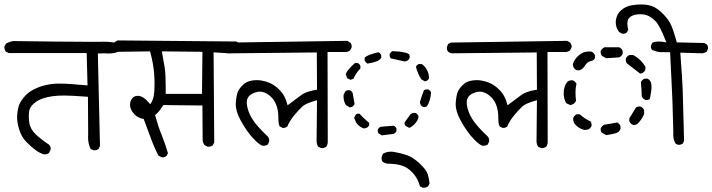

<svg xmlns="http://www.w3.org/2000/svg" viewBox="-22 -737 3239 873"><path d="M407.2 -53.7Q418.5 -53.7 425.8 -59.6L432.6 -73.2L422.9 -493.7L451.7 -494.6Q451.7 -494.6 452.1 -494.6Q461.9 -493.7 471.2 -493.7Q498 -493.7 521 -503.4L527.3 -516.1Q527.8 -518.1 527.8 -521.5Q527.8 -524.9 526.6 -529.8Q525.4 -534.7 521.5 -539.1Q481.9 -547.4 450.2 -547.4Q447.3 -547.4 438.5 -547.1Q429.7 -546.9 384.3 -546.9Q338.9 -546.9 233.9 -547.9L41.5 -550.3Q27.3 -550.3 4.9 -538.6L-2 -525.4Q-2 -523.9 -2 -522.9Q-2 -510.7 4.4 -502.4L18.1 -495.6H372.1L376 -348.6Q290 -356.9 247.1 -356.9Q229 -356.9 217.8 -355.5Q178.2 -351.1 146.5 -337.4Q111.3 -322.3 93 -302Q74.7 -281.7 66.7 -263.9Q58.6 -246.1 56.2 -215.3Q55.7 -210 55.7 -204.6Q55.7 -178.7 64.9 -149.4Q75.7 -113.8 97.7 -91.8Q119.6 -69.8 137.2 -56.4Q154.8 -43 175.3 -35.6Q178.7 -35.2 182.6 -35.2Q193.4 -35.2 201.2 -42L208 -56.2Q208.5 -58.1 208.5 -60.1Q208.5 -71.3 201.7 -78.6Q166.5 -102.1 141.6 -125Q115.7 -149.4 111.3 -178.7Q108.9 -195.8 108.9 -207.8Q108.9 -219.7 109.9 -227.5Q112.3 -249 130.4 -265.1Q148.4 -281.2 171.9 -289.1Q210.9 -302.7 269.5 -302.7Q302.7 -302.7 377.9 -296.9L378.9 -125L378.4 -112.8Q378.4 -84.5 389.6 -60.1L401.9 -54.2Q404.8 -53.7 407.2 -53.7Z M924.8 -69.8Q937 -69.8 945.3 -76.2L952.1 -88.9L949.2 -499L1002.9 -495.6Q1012.7 -494.1 1021.5 -494.1Q1045.4 -494.1 1065.4 -503.4L1071.3 -516.6Q1071.8 -519.5 1071.8 -522.9Q1071.8 -533.2 1065.9 -541.5L1052.2 -548.3L513.2 -553.2L500 -546.4L494.1 -534.2Q493.7 -531.2 493.7 -527.8Q493.7 -517.6 499.5 -509.8Q508.3 -503.4 518.6 -501.5L660.2 -503.4Q668 -475.6 672.9 -448.7Q680.7 -405.3 680.7 -356.4Q680.7 -320.3 677.2 -301.8Q673.3 -281.7 664.6 -268.1L661.1 -263.2Q651.9 -273.9 645 -280.8Q638.2 -287.6 630.4 -293Q616.7 -301.3 604 -301.3Q586.4 -301.3 576.7 -286.6Q569.3 -275.4 569.3 -259.8Q569.3 -237.3 590.3 -216.3Q607.4 -199.2 628.9 -196.8L631.3 -196.3Q647.9 -152.8 663.1 -110.8Q678.2 -68.8 698.2 -29.8L712.9 -22Q714.8 -21.5 716.8 -21.5Q727.5 -21.5 735.4 -28.3L741.7 -40.5Q729.5 -82.5 713.4 -122.1Q697.3 -161.6 683.1 -213.4Q689.5 -218.8 693.4 -223.1Q708 -237.8 720.7 -259.3L898.4 -257.3L899.4 -102.5Q899.4 -86.9 908.7 -76.7L922.4 -69.8Q923.8 -69.8 924.8 -69.8ZM731.4 -310.1Q731.4 -325.7 731.4 -344.2Q731.4 -362.8 730.5 -387.7Q729.5 -412.6 726.6 -431.2Q720.7 -467.8 713.9 -503.4L898.4 -501.5L896.5 -310.1Z M1437.5 -64Q1439.9 -63.5 1441.4 -63.5Q1442.9 -63.5 1444.3 -63.5Q1445.8 -63.5 1448.2 -64Q1450.7 -64.5 1452.6 -65.4Q1457 -66.9 1460.9 -69.3Q1468.3 -79.1 1468.3 -91.8L1467.3 -500.5H1551.8Q1561.5 -501.5 1569.8 -507.8L1576.7 -521Q1577.1 -522.9 1577.1 -524.9Q1577.1 -535.6 1570.3 -543.5L1556.6 -551.3L1028.3 -543.5L1016.1 -537.6L1010.3 -524.4Q1009.8 -522 1009.8 -519.5Q1009.8 -508.8 1015.6 -502Q1023.4 -495.6 1033.2 -494.6L1418.5 -498.5L1419.4 -329.1Q1397.9 -325.7 1387.2 -322.5Q1376.5 -319.3 1370.6 -316.9Q1358.9 -312.5 1351.1 -307.1Q1330.6 -292.5 1285.6 -258.3Q1280.8 -276.4 1277.1 -285.2Q1273.4 -293.9 1271 -298.3Q1268.6 -302.7 1266.4 -306.4Q1264.2 -310.1 1261.2 -314Q1253.9 -323.2 1244.6 -332.5Q1226.1 -349.6 1208 -358.2Q1189.9 -366.7 1168 -370.6Q1157.2 -372.6 1146 -372.6Q1134.8 -372.6 1122.6 -370.6Q1099.6 -367.2 1084 -352.1Q1067.9 -337.4 1060.5 -322Q1053.2 -306.6 1050.3 -271Q1049.8 -267.6 1049.8 -263.7Q1049.8 -231.4 1071.3 -191.4Q1101.1 -135.7 1135.3 -101.6Q1152.8 -83.5 1169.4 -74.7Q1172.9 -74.2 1176.3 -74.2Q1187.5 -74.2 1195.8 -80.1L1201.7 -92.8Q1202.1 -95.7 1202.1 -97.2Q1202.1 -98.6 1201.9 -100.8Q1201.7 -103 1201.2 -106Q1199.7 -111.8 1195.8 -116.2Q1144 -165 1124.5 -197Q1105 -229 1100.6 -261.2Q1100.1 -266.1 1100.1 -272Q1100.1 -277.8 1101.6 -284.2Q1106.4 -300.8 1123.5 -310.1Q1143.1 -320.3 1159.7 -320.3Q1165 -320.3 1170.4 -319.3Q1192.9 -314 1211.4 -295.4Q1243.7 -263.2 1243.7 -201.7Q1243.7 -173.8 1249.5 -162.6L1262.2 -155.8Q1264.2 -155.3 1266.4 -155.3Q1268.6 -155.3 1271.5 -155.8Q1278.3 -156.7 1284.2 -161.6Q1294.4 -186.5 1315.9 -212.9Q1337.9 -239.3 1353.5 -253.4Q1370.1 -267.6 1414.1 -279.8L1419.4 -281.2L1417.5 -95.7Q1417.5 -82 1424.8 -69.8Z M1902.8 116.7Q1916 116.7 1924.3 110.4L1931.2 97.7Q1929.2 75.7 1923.1 55.7Q1917 35.6 1887.5 7.6Q1857.9 -20.5 1830.1 -30.8Q1801.8 -40.5 1771 -45.9Q1763.2 -47.4 1755.9 -47.4Q1736.3 -47.4 1719.2 -38.1L1713.4 -23.4Q1712.9 -21 1712.9 -18.6Q1712.9 -7.8 1718.8 -0.5Q1728.5 5.4 1739.7 7.3Q1777.3 7.3 1802.7 15.1Q1831.5 23.4 1855.5 49.8Q1878.4 75.2 1887.7 110.4L1900.4 116.7Q1901.9 116.7 1902.8 116.7ZM1780.8 -152.3Q1776.9 -161.6 1767.6 -165.5L1709 -160.6Q1699.7 -156.7 1695.8 -147.5Q1695.3 -145 1695.3 -142.6Q1695.3 -135.3 1699.2 -130.4L1714.8 -121.6L1767.6 -128.4Q1776.9 -132.3 1780.8 -141.6ZM1612.3 -220.2Q1611.3 -220.2 1609.6 -220.2Q1607.9 -220.2 1605.5 -220.2Q1600.1 -219.2 1596.2 -216.8L1587.9 -201.2L1598.6 -177.2Q1612.8 -159.7 1632.3 -152.8L1642.6 -154.8Q1652.3 -158.7 1656.7 -168V-177.7Q1632.8 -198.2 1612.3 -220.2ZM1862.8 -223.6Q1853 -223.6 1844.7 -217.8L1817.9 -180.7Q1817.4 -178.7 1817.4 -176.8Q1817.4 -170.4 1821.3 -165.5L1837.4 -156.2L1843.3 -157.2Q1869.1 -172.9 1880.4 -199.2V-210Q1876.5 -219.2 1867.2 -223.1Q1864.7 -223.6 1862.8 -223.6ZM1564 -327.1Q1556.2 -327.1 1549.3 -323.2L1540.5 -307.1Q1540 -302.7 1540 -298.8Q1540 -276.4 1550.8 -259.3L1568.4 -248.5L1576.7 -250.5Q1585.4 -254.4 1590.3 -263.7Q1585.4 -294.4 1581.5 -314Q1577.6 -322.8 1568.4 -326.7Q1565.9 -327.1 1564 -327.1ZM1906.7 -250Q1914.1 -250 1919.4 -253.9Q1935.1 -277.3 1938 -317.4Q1933.6 -326.7 1924.8 -330.6Q1923.3 -330.6 1921.9 -330.6Q1920.4 -330.6 1918.7 -330.6Q1917 -330.6 1914.6 -330.1Q1909.7 -329.1 1905.8 -327.1Q1895 -300.3 1887.2 -272.5L1889.2 -264.2Q1893.1 -254.4 1902.3 -250.5Q1904.8 -250 1906.7 -250ZM1881.8 -445.8Q1873 -441.9 1869.1 -433.1Q1877.4 -402.3 1893.6 -376.5L1909.7 -367.2L1916.5 -368.7Q1924.8 -372.6 1929.2 -381.8Q1928.2 -404.3 1918 -421.4Q1908.2 -438.5 1895.5 -445.8ZM1592.3 -450.7Q1556.6 -419.4 1550.3 -400.4L1556.2 -381.8L1571.8 -374L1585.4 -379.4Q1596.2 -404.8 1616.7 -425.8V-437.5Q1612.8 -446.8 1603.5 -450.7ZM1711.4 -486.3Q1707.5 -495.1 1698.7 -499.5Q1649.4 -487.8 1637.7 -476.1L1636.2 -474.1V-460.9Q1641.1 -452.1 1648.9 -447.8Q1672.4 -451.7 1689.5 -457.5Q1705.1 -463.4 1711.4 -474.6ZM1840.3 -473.6Q1840.8 -476.1 1840.8 -477.8Q1840.8 -479.5 1840.8 -481.4Q1840.3 -486.3 1836.9 -491.2Q1820.8 -502.4 1762.7 -504.4Q1754.4 -500 1749.5 -491.2Q1749.5 -489.7 1749.5 -487.1Q1749.5 -484.4 1750.5 -480Q1751.5 -475.6 1754.4 -471.7Q1786.6 -464.4 1818.4 -457.5L1826.7 -459.5Q1836.4 -463.4 1840.3 -473.6Z M2437.5 -64Q2439.9 -63.5 2441.4 -63.5Q2442.9 -63.5 2444.3 -63.5Q2445.8 -63.5 2448.2 -64Q2450.7 -64.5 2452.6 -65.4Q2457 -66.9 2460.9 -69.3Q2468.3 -79.1 2468.3 -91.8L2467.3 -500.5H2551.8Q2561.5 -501.5 2569.8 -507.8L2576.7 -521Q2577.1 -522.9 2577.1 -524.9Q2577.1 -535.6 2570.3 -543.5L2556.6 -551.3L2028.3 -543.5L2016.1 -537.6L2010.3 -524.4Q2009.8 -522 2009.8 -519.5Q2009.8 -508.8 2015.6 -502Q2023.4 -495.6 2033.2 -494.6L2418.5 -498.5L2419.4 -329.1Q2397.9 -325.7 2387.2 -322.5Q2376.5 -319.3 2370.6 -316.9Q2358.9 -312.5 2351.1 -307.1Q2330.6 -292.5 2285.6 -258.3Q2280.8 -276.4 2277.1 -285.2Q2273.4 -293.9 2271 -298.3Q2268.6 -302.7 2266.4 -306.4Q2264.2 -310.1 2261.2 -314Q2253.9 -323.2 2244.6 -332.5Q2226.1 -349.6 2208 -358.2Q2189.9 -366.7 2168 -370.6Q2157.2 -372.6 2146 -372.6Q2134.8 -372.6 2122.6 -370.6Q2099.6 -367.2 2084 -352.1Q2067.9 -337.4 2060.5 -322Q2053.2 -306.6 2050.3 -271Q2049.8 -267.6 2049.8 -263.7Q2049.8 -231.4 2071.3 -191.4Q2101.1 -135.7 2135.3 -101.6Q2152.8 -83.5 2169.4 -74.7Q2172.9 -74.2 2176.3 -74.2Q2187.5 -74.2 2195.8 -80.1L2201.7 -92.8Q2202.1 -95.7 2202.1 -97.2Q2202.1 -98.6 2201.9 -100.8Q2201.7 -103 2201.2 -106Q2199.7 -111.8 2195.8 -116.2Q2144 -165 2124.5 -197Q2105 -229 2100.6 -261.2Q2100.1 -266.1 2100.1 -272Q2100.1 -277.8 2101.6 -284.2Q2106.4 -300.8 2123.5 -310.1Q2143.1 -320.3 2159.7 -320.3Q2165 -320.3 2170.4 -319.3Q2192.9 -314 2211.4 -295.4Q2243.7 -263.2 2243.7 -201.7Q2243.7 -173.8 2249.5 -162.6L2262.2 -155.8Q2264.2 -155.3 2266.4 -155.3Q2268.6 -155.3 2271.5 -155.8Q2278.3 -156.7 2284.2 -161.6Q2294.4 -186.5 2315.9 -212.9Q2337.9 -239.3 2353.5 -253.4Q2370.1 -267.6 2414.1 -279.8L2419.4 -281.2L2417.5 -95.7Q2417.5 -82 2424.8 -69.8Z M3060.5 -78.6Q3062 -78.6 3065.2 -78.6Q3068.4 -78.6 3073.2 -79.8Q3078.1 -81.1 3082.5 -84L3088.4 -96.7Q3083.5 -293 3082 -332Q3080.6 -371.1 3071.3 -497.6L3172.4 -494.6Q3182.6 -496.6 3190.9 -502L3196.8 -514.2Q3197.3 -516.1 3197.3 -518.1Q3197.3 -528.3 3191.4 -535.6L3179.7 -541.5L3055.2 -544.4Q3038.1 -607.4 3025.4 -631.3Q3013.7 -652.8 2992.4 -674.1Q2971.2 -695.3 2953.1 -704.6Q2928.7 -716.8 2893.6 -716.8Q2874.5 -716.8 2852.5 -713.4Q2823.2 -709 2802.2 -690.4Q2781.7 -672.4 2778.3 -644Q2777.8 -639.6 2777.8 -635.3Q2777.8 -612.3 2792 -592.3L2807.1 -583.5Q2808.1 -583.5 2809.6 -583.5Q2811 -583.5 2813.5 -583.7Q2815.9 -584 2818.8 -584.5Q2823.7 -585.9 2827.6 -588.9L2834.5 -601.1Q2830.6 -617.7 2830.6 -629.9Q2830.6 -647.9 2838.9 -655.8Q2851.1 -668.5 2875 -671.4Q2882.3 -672.4 2889.6 -672.4Q2905.3 -672.4 2916.7 -668.5Q2928.2 -664.6 2937.5 -658.2Q2948.2 -651.4 2959 -640.1Q2978.5 -619.6 3004.9 -551.3L3007.8 -543.9L3000 -545.4Q2985.8 -548.3 2973.6 -548.3Q2957 -548.3 2943.8 -542.5L2938 -529.8Q2937.5 -527.8 2937.5 -525.9Q2937.5 -516.1 2942.9 -509.8Q2966.8 -500.5 2979.5 -500Q2992.2 -499.5 3020.5 -499.5H3024.9Q3028.8 -409.7 3031.2 -370.1Q3035.6 -304.7 3039.6 -133.8V-133.3Q3039.1 -129.9 3039.1 -126Q3039.1 -103 3049.3 -84.5ZM2799.3 -164.1Q2794.4 -174.8 2783.7 -180.2Q2755.4 -174.3 2726.6 -170.4Q2715.3 -165.5 2709.5 -153.8Q2709 -151.9 2709 -148.9Q2709 -140.1 2714.8 -133.3L2734.4 -122.6Q2762.2 -126.5 2777.8 -131.3Q2792.5 -135.3 2799.3 -150.4ZM2667.5 -164.1Q2668 -167 2668 -168.9Q2668 -170.9 2667.5 -173.3Q2667 -179.7 2663.1 -185.1Q2638.2 -195.8 2613.8 -217.3H2600.6Q2589.4 -212.4 2584.5 -201.2Q2584 -198.7 2584 -196.3Q2584 -183.6 2591.3 -173.3Q2609.9 -151.9 2634.8 -146L2651.4 -147.9Q2662.6 -152.8 2667.5 -164.1ZM2860.4 -168.9Q2870.6 -168.9 2877 -174.3Q2897.5 -194.8 2906.7 -218.8V-236.3Q2901.9 -247.6 2890.6 -252.4Q2887.7 -252.9 2885.7 -252.9Q2876 -252.9 2869.6 -248L2839.4 -198.7V-185.5Q2844.2 -174.3 2855.5 -169.4Q2858.4 -168.9 2860.4 -168.9ZM2597.2 -278.8Q2594.7 -297.9 2594.7 -317.4Q2594.7 -336.9 2599.1 -356Q2593.8 -366.7 2583 -371.6Q2580.1 -372.1 2578.1 -372.1Q2576.2 -372.1 2573.2 -371.6Q2566.4 -371.1 2559.6 -366.7Q2541 -346.2 2541 -313Q2541 -288.6 2552.2 -268.1L2570.8 -259.3L2578.6 -261.2Q2591.8 -266.1 2597.2 -278.8ZM2908.2 -379.4Q2897.5 -374.5 2892.1 -363.3Q2895 -334 2896 -298.8Q2900.9 -287.6 2912.1 -282.7Q2915 -282.2 2918 -282.2Q2926.3 -282.2 2932.6 -286.6Q2940.4 -322.8 2940.4 -343.3Q2940.4 -370.6 2921.9 -379.4ZM2912.6 -433.6Q2892.1 -468.3 2857.4 -486.8H2839.8Q2828.6 -481.9 2823.7 -470.7Q2823.2 -467.8 2823.2 -465.8Q2823.2 -456.1 2828.1 -449.2L2888.7 -402.3L2896 -403.8Q2907.7 -408.7 2912.6 -419.9ZM2657.2 -502.9Q2630.4 -502.9 2611.3 -486.8Q2588.4 -467.8 2582.5 -444.3L2584.5 -434.1Q2589.4 -422.4 2600.6 -417.5H2614.3Q2629.9 -424.8 2637.7 -438.5Q2647.5 -456.1 2665 -459.5Q2678.2 -461.9 2683.1 -472.7V-486.3Q2678.2 -497.6 2667 -502.4Q2661.6 -502.9 2657.2 -502.9ZM2809.1 -505.9Q2804.2 -517.1 2793 -522H2726.6Q2715.3 -517.1 2709.5 -505.4Q2709 -503.4 2709 -501.5Q2709 -491.2 2714.8 -482.9L2734.4 -472.2L2793 -476.1Q2804.2 -481 2809.1 -492.2Z"/></svg>

Font: Bakudai
Style: Light
Weight: 300
Version: Version 1.48